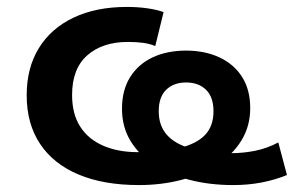

<svg xmlns="http://www.w3.org/2000/svg" viewBox="-20 -524 848 554"><path d="M381 10Q279 10 206.5 -20.5Q134 -51 95.5 -109Q57 -167 57 -249Q57 -328 92 -385Q127 -442 192 -473Q257 -504 346 -504Q378 -504 405.5 -500Q433 -496 452 -489L428 -391Q412 -398 392 -400.5Q372 -403 349 -403Q276 -403 232 -364.5Q188 -326 188 -250Q188 -195 211.5 -158.5Q235 -122 278 -103.5Q321 -85 377 -85Q449 -85 498 -97Q547 -109 571.5 -134.5Q596 -160 596 -203Q596 -244 574.5 -265Q553 -286 517 -286Q481 -286 459.5 -265Q438 -244 438 -203Q438 -162 461 -135.5Q484 -109 530.5 -95.5Q577 -82 645 -82Q682 -82 716.5 -89Q751 -96 783 -113L808 -19Q774 -5 735 2.5Q696 10 653 10Q585 10 527 -5Q469 -20 425 -48.5Q381 -77 356.5 -117.5Q332 -158 332 -210Q332 -264 355.5 -301.5Q379 -339 420.5 -358.5Q462 -378 517 -378Q571 -378 613 -358.5Q655 -339 678.5 -302Q702 -265 702 -212Q702 -160 676.5 -118.5Q651 -77 606 -48.5Q561 -20 503.5 -5Q446 10 381 10Z"/></svg>

Font: Nunito Sans 10pt SemiExpanded
Style: Bold
Weight: 700
Width: 6
Designer: Vernon Adams
Foundry: Vernon Adams
Version: Version 3.101;gftools[0.9.27]